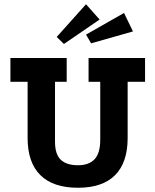

<svg xmlns="http://www.w3.org/2000/svg" viewBox="-20 -862 732 904"><path d="M581 -212Q581 -97 522 -37.5Q463 22 347 22Q230 22 170 -37.5Q110 -97 110 -212V-477H29V-589H294V-477H239V-195Q239 -135 266.5 -109.5Q294 -84 347 -84Q399 -84 425.5 -112.5Q452 -141 452 -205V-477H397V-589H663V-477H581ZM385 -842 449 -770 281 -655 247 -688ZM564 -801 606 -714 409 -658 385 -699Z"/></svg>

Font: Podkova ExtraBold
Style: Regular
Weight: 800
Designer: Ilya Yudin
Foundry: Cyreal (www.cyreal.org)
Version: Version 2.103